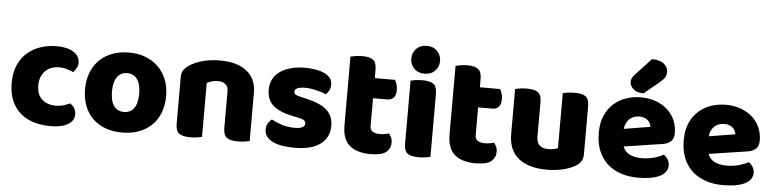

<svg xmlns="http://www.w3.org/2000/svg" viewBox="-46 -985 4983 1236"><g transform="rotate(5 2445.5 -367.5)"><path d="M326 -367Q301 -367 278.5 -359Q256 -351 239.5 -335Q223 -319 213 -295.5Q203 -272 203 -241Q203 -179 238 -149Q273 -119 325 -119Q355 -119 378 -126.5Q401 -134 418 -142Q437 -128 446.5 -112Q456 -96 456 -73Q456 -33 416.5 -9Q377 15 304 15Q241 15 190.5 -1.5Q140 -18 104.5 -50.5Q69 -83 50 -130.5Q31 -178 31 -241Q31 -307 52.5 -356Q74 -405 111 -437Q148 -469 196.5 -485Q245 -501 299 -501Q371 -501 410 -475Q449 -449 449 -408Q449 -389 440 -372.5Q431 -356 419 -344Q402 -352 378 -359.5Q354 -367 326 -367Z M1029 -243Q1029 -183 1010.5 -135Q992 -87 957.5 -53.5Q923 -20 875 -2Q827 16 767 16Q707 16 659 -1.5Q611 -19 576.5 -52.5Q542 -86 523.5 -134Q505 -182 505 -243Q505 -302 524 -350Q543 -398 577.5 -431.5Q612 -465 660 -483Q708 -501 767 -501Q826 -501 874 -482.5Q922 -464 956.5 -430.5Q991 -397 1010 -349Q1029 -301 1029 -243ZM767 -368Q725 -368 702 -335.5Q679 -303 679 -243Q679 -180 702 -148.5Q725 -117 767 -117Q809 -117 832 -149Q855 -181 855 -243Q855 -303 832 -335.5Q809 -368 767 -368Z M1590 -1Q1579 2 1558.5 5Q1538 8 1514 8Q1464 8 1442 -8.5Q1420 -25 1420 -72V-308Q1420 -339 1401.5 -353.5Q1383 -368 1353 -368Q1333 -368 1315.5 -363Q1298 -358 1282 -350V-1Q1271 2 1250.5 5Q1230 8 1206 8Q1156 8 1134 -8.5Q1112 -25 1112 -72V-373Q1112 -400 1123.5 -417Q1135 -434 1155 -448Q1189 -472 1240.5 -486.5Q1292 -501 1355 -501Q1468 -501 1529 -451.5Q1590 -402 1590 -313Z M2105 -145Q2105 -69 2048 -26Q1991 17 1880 17Q1838 17 1802 11Q1766 5 1740.5 -7.5Q1715 -20 1700.5 -39Q1686 -58 1686 -84Q1686 -108 1696 -124.5Q1706 -141 1720 -152Q1749 -136 1786.5 -123.5Q1824 -111 1873 -111Q1904 -111 1920.5 -120Q1937 -129 1937 -144Q1937 -158 1925 -166Q1913 -174 1885 -179L1855 -185Q1768 -202 1725.5 -238.5Q1683 -275 1683 -343Q1683 -380 1699 -410Q1715 -440 1744 -460Q1773 -480 1813.5 -491Q1854 -502 1903 -502Q1940 -502 1972.5 -496.5Q2005 -491 2029 -480Q2053 -469 2067 -451.5Q2081 -434 2081 -410Q2081 -387 2072.5 -370.5Q2064 -354 2051 -343Q2043 -348 2027 -353.5Q2011 -359 1992 -363.5Q1973 -368 1953.5 -371Q1934 -374 1918 -374Q1885 -374 1867 -366.5Q1849 -359 1849 -343Q1849 -332 1859 -325Q1869 -318 1897 -312L1928 -305Q2024 -283 2064.5 -244.5Q2105 -206 2105 -145Z M2372 15Q2284 15 2236.5 -25Q2189 -65 2189 -155V-599Q2200 -602 2220.5 -605.5Q2241 -609 2264 -609Q2313 -609 2335 -592Q2357 -575 2357 -529V-475H2488Q2494 -464 2499.5 -447.5Q2505 -431 2505 -411Q2505 -376 2489.5 -360.5Q2474 -345 2448 -345H2357V-167Q2357 -141 2373.5 -130Q2390 -119 2420 -119Q2435 -119 2451 -121.5Q2467 -124 2479 -128Q2488 -117 2494.5 -103.5Q2501 -90 2501 -71Q2501 -33 2472.5 -9Q2444 15 2372 15Z M2588 -479Q2599 -482 2619.5 -485Q2640 -488 2664 -488Q2714 -488 2736 -471.5Q2758 -455 2758 -408V-1Q2747 2 2726.5 5Q2706 8 2682 8Q2632 8 2610 -8.5Q2588 -25 2588 -72ZM2580 -621Q2580 -659 2605.5 -685Q2631 -711 2673 -711Q2715 -711 2740.5 -685Q2766 -659 2766 -621Q2766 -583 2740.5 -557Q2715 -531 2673 -531Q2631 -531 2605.5 -557Q2580 -583 2580 -621Z M3051 15Q2963 15 2915.5 -25Q2868 -65 2868 -155V-599Q2879 -602 2899.5 -605.5Q2920 -609 2943 -609Q2992 -609 3014 -592Q3036 -575 3036 -529V-475H3167Q3173 -464 3178.5 -447.5Q3184 -431 3184 -411Q3184 -376 3168.5 -360.5Q3153 -345 3127 -345H3036V-167Q3036 -141 3052.5 -130Q3069 -119 3099 -119Q3114 -119 3130 -121.5Q3146 -124 3158 -128Q3167 -117 3173.5 -103.5Q3180 -90 3180 -71Q3180 -33 3151.5 -9Q3123 15 3051 15Z M3263 -484Q3274 -487 3294.5 -490Q3315 -493 3339 -493Q3389 -493 3411 -476.5Q3433 -460 3433 -413V-193Q3433 -152 3453 -134.5Q3473 -117 3511 -117Q3534 -117 3548.5 -121Q3563 -125 3571 -129V-484Q3582 -487 3602.5 -490Q3623 -493 3647 -493Q3697 -493 3719 -476.5Q3741 -460 3741 -413V-104Q3741 -54 3699 -29Q3664 -7 3615.5 4.5Q3567 16 3510 16Q3456 16 3410.5 4Q3365 -8 3332 -33Q3299 -58 3281 -97.5Q3263 -137 3263 -193Z M3991 -176Q4005 -140 4038 -125.5Q4071 -111 4112 -111Q4154 -111 4192 -121.5Q4230 -132 4253 -146Q4269 -136 4280 -118Q4291 -100 4291 -80Q4291 -55 4277 -37Q4263 -19 4237.5 -7Q4212 5 4177 10.5Q4142 16 4100 16Q4041 16 3990.5 -0.5Q3940 -17 3903 -50Q3866 -83 3845 -133Q3824 -183 3824 -250Q3824 -316 3845.5 -363.5Q3867 -411 3902.5 -441.5Q3938 -472 3983 -486.5Q4028 -501 4075 -501Q4128 -501 4171.5 -485Q4215 -469 4246.5 -441Q4278 -413 4295 -374Q4312 -335 4312 -289Q4312 -255 4293 -237Q4274 -219 4240 -214ZM4076 -377Q4038 -377 4012.5 -354Q3987 -331 3982 -289L4152 -317Q4151 -327 4146 -337.5Q4141 -348 4132 -357Q4123 -366 4109 -371.5Q4095 -377 4076 -377ZM4124 -752Q4176 -752 4202 -730Q4228 -708 4228 -680Q4228 -657 4218 -641.5Q4208 -626 4184 -606L4089 -528Q4044 -528 4022 -549Q4000 -570 4000 -594Q4000 -606 4004.5 -617Q4009 -628 4023 -643Z M4540 -176Q4554 -140 4587 -125.5Q4620 -111 4661 -111Q4703 -111 4741 -121.5Q4779 -132 4802 -146Q4818 -136 4829 -118Q4840 -100 4840 -80Q4840 -55 4826 -37Q4812 -19 4786.5 -7Q4761 5 4726 10.5Q4691 16 4649 16Q4590 16 4539.5 -0.5Q4489 -17 4452 -50Q4415 -83 4394 -133Q4373 -183 4373 -250Q4373 -316 4394.5 -363.5Q4416 -411 4451.5 -441.5Q4487 -472 4532 -486.5Q4577 -501 4624 -501Q4677 -501 4720.5 -485Q4764 -469 4795.5 -441Q4827 -413 4844 -374Q4861 -335 4861 -289Q4861 -255 4842 -237Q4823 -219 4789 -214ZM4625 -377Q4587 -377 4561.5 -354Q4536 -331 4531 -289L4701 -317Q4700 -327 4695 -337.5Q4690 -348 4681 -357Q4672 -366 4658 -371.5Q4644 -377 4625 -377Z"/></g></svg>

Font: Baloo 2 ExtraBold
Style: Regular
Weight: 800
Designer: Sarang Kulkarni and Ek Type
Foundry: Ek Type
Version: Version 1.640;hotconv 1.0.111;makeotfexe 2.5.65597; ttfautoh